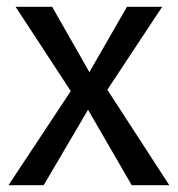

<svg xmlns="http://www.w3.org/2000/svg" viewBox="-20 -547 525 567"><path d="M480 0H369L240 -223L109 0H5L189 -278L26 -527H134L244 -334L355 -527H459L297 -282Z"/></svg>

Font: FiraGOUPP
Style: Medium
Weight: 400
Designer: bBox Type
Foundry: bBox Type GmbH
Version: Version 1.001